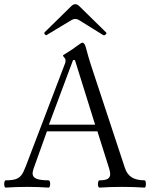

<svg xmlns="http://www.w3.org/2000/svg" viewBox="-22 -877 713 901"><path d="M-2.4 -13.2Q-2.4 -20 -0.5 -25.4Q1.5 -30.8 4.4 -30.8Q35.2 -30.8 51.8 -36.4Q68.4 -42 78.4 -55.2Q88.4 -68.4 98.6 -95.7L283.7 -580.6Q285.6 -585 285.6 -593.8Q285.6 -598.1 283.7 -601.6Q281.7 -605 277.6 -609.6Q273.4 -614.3 273.4 -616.7Q273.4 -618.2 293.9 -630.4Q321.3 -647.5 336.9 -659.7Q359.9 -676.8 364.7 -676.8Q374.5 -676.8 380.4 -655.8Q394 -605 403.8 -574.7L564.5 -87.9Q574.7 -57.6 597.2 -44.2Q619.6 -30.8 656.7 -30.8Q659.7 -30.8 661.1 -25.9Q662.6 -21 662.6 -14.2Q662.6 -6.8 661.1 -1.7Q659.7 3.4 656.7 3.4Q607.4 0 550.8 0Q494.1 0 444.3 3.4Q441.4 3.4 439.5 -1.5Q437.5 -6.3 437.5 -13.2Q437.5 -20 439.5 -25.4Q441.4 -30.8 444.3 -30.8Q471.2 -30.8 483.2 -37.6Q495.1 -44.4 495.1 -60.5Q495.1 -70.8 489.7 -87.9L435.1 -260.7H198.2L135.7 -85.9Q130.9 -71.3 130.9 -63.5Q130.9 -45.9 148.9 -38.3Q167 -30.8 206.1 -30.8Q209.5 -30.8 211.4 -25.9Q213.4 -21 213.4 -14.2Q213.4 -6.8 211.4 -1.7Q209.5 3.4 206.1 3.4Q158.7 0 105.5 0Q51.8 0 4.4 3.4Q1.5 3.4 -0.5 -1.5Q-2.4 -6.3 -2.4 -13.2ZM424.3 -292 329.6 -595.2H320.8L207.5 -292ZM194.3 -711.9Q192.4 -711.9 189 -715.3Q186 -718.3 186 -721.7Q186 -724.1 187.5 -725.6L311 -846.7Q321.3 -857.4 331.1 -857.4Q341.3 -857.4 351.6 -846.7L475.1 -725.6Q477.5 -723.1 477.5 -721.2Q477.5 -718.8 473.1 -714.4Q469.7 -711.4 466.3 -711.4Q463.9 -711.4 460.4 -713.4L347.2 -783.7Q339.4 -788.1 331.1 -788.1Q323.2 -788.1 314.9 -783.7L198.2 -713.4Q197.3 -712.9 196.5 -712.4Q195.8 -711.9 194.3 -711.9Z"/></svg>

Font: JuniusX Light
Style: Regular
Weight: 300
Designer: Peter S. Baker
Foundry: Briery Creek Software
Version: Version 1.008